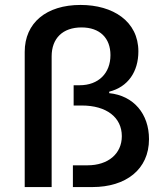

<svg xmlns="http://www.w3.org/2000/svg" viewBox="-20 -757 674 777"><path d="M80 -547V0H189V-529C189 -602 234 -646 310 -646C384 -646 427 -603 427 -534C427 -461 379 -412 302 -412H278V-330H311C411 -330 473 -282 473 -206C473 -135 418 -88 334 -88H275V0H354C489 0 583 -71 583 -194C583 -296 521 -370 422 -380V-386C498 -405 540 -467 540 -549C540 -671 437 -737 306 -737C168 -737 80 -665 80 -547Z"/></svg>

Font: Wafeq Medium
Style: Regular
Weight: 500
Designer: Rasmus Andersson & Azza Alameddine
Foundry: Google & TypeTogether
Version: Version 3.000;January 28, 2025;FontCreator 15.0.0.3014 64-bi